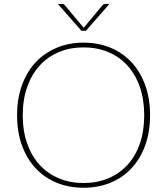

<svg xmlns="http://www.w3.org/2000/svg" viewBox="-20 -922 827 950"><path d="M64.5 0ZM722.5 -351.5Q722.5 -269 698.5 -202.8Q674.5 -136.5 631 -89.8Q587.5 -43 527 -18Q466.5 7 393 7Q320.5 7 260 -18Q199.5 -43 156 -89.8Q112.5 -136.5 88.5 -202.8Q64.5 -269 64.5 -351.5Q64.5 -433.5 88.5 -500Q112.5 -566.5 156 -613.2Q199.5 -660 260 -685.5Q320.5 -711 393 -711Q466.5 -711 527 -685.8Q587.5 -660.5 631 -613.8Q674.5 -567 698.5 -500.5Q722.5 -434 722.5 -351.5ZM693.5 -351.5Q693.5 -430 671.8 -492.2Q650 -554.5 610.2 -598Q570.5 -641.5 515.2 -664.5Q460 -687.5 393 -687.5Q327 -687.5 271.8 -664.5Q216.5 -641.5 176.8 -598Q137 -554.5 114.8 -492.2Q92.5 -430 92.5 -351.5Q92.5 -273 114.8 -210.8Q137 -148.5 176.8 -105.5Q216.5 -62.5 271.8 -39.5Q327 -16.5 393 -16.5Q460 -16.5 515.2 -39.5Q570.5 -62.5 610.2 -105.5Q650 -148.5 671.8 -210.8Q693.5 -273 693.5 -351.5ZM266.5 -902.5H286.5Q289.5 -902.5 293.2 -901.8Q297 -901 300 -897L391.5 -787.5L394 -784L396.5 -787.5L488 -897Q491 -901 494.8 -901.8Q498.5 -902.5 501.5 -902.5H521.5L405 -769.5H383Z"/></svg>

Font: Lato Thin
Style: Regular
Weight: 200
Designer: Lukasz Dziedzic
Foundry: tyPoland Lukasz Dziedzic
Version: Version 2.007; 2014-02-27